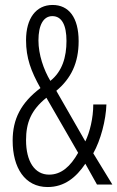

<svg xmlns="http://www.w3.org/2000/svg" viewBox="-20 -744 473 774"><path d="M192 -724C126 -724 85 -671 85 -582C85 -510 105 -457 143 -389C64 -329 31 -264 31 -177C31 -68 80 10 172 10C240 10 287 -29 324 -84L371 0H433L356 -126C386 -179 407 -260 409 -323H356C356 -268 342 -211 324 -174L207 -378C267 -428 297 -491 297 -578C297 -674 257 -724 192 -724ZM191 -679C229 -679 248 -643 248 -579C248 -514 231 -456 183 -418C156 -463 135 -524 135 -581C135 -643 155 -679 191 -679ZM167 -350 295 -128C264 -73 227 -40 178 -40C120 -40 85 -93 85 -179C85 -249 105 -300 167 -350Z"/></svg>

Font: Noto Sans Devanagari ExtraCondensed Light
Style: Regular
Weight: 300
Width: 2
Designer: Jelle Bosma - Monotype Design Team
Foundry: Monotype Imaging Inc.
Version: Version 2.004